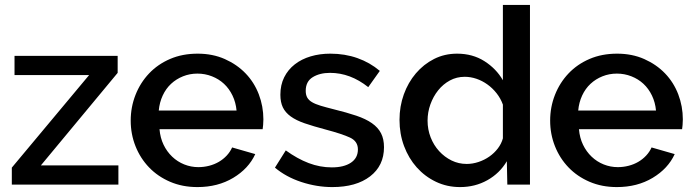

<svg xmlns="http://www.w3.org/2000/svg" viewBox="-20 -750 2818 780"><path d="M28 -69 342 -445H39V-523H458V-454L146 -78H461V0H28Z M782 10Q721 10 671 -11.5Q621 -33 585.5 -70Q550 -107 530.5 -156Q511 -205 511 -260Q511 -315 530.5 -364.5Q550 -414 585.5 -451.5Q621 -489 671 -510.5Q721 -532 783 -532Q844 -532 893.5 -510Q943 -488 978 -451.5Q1013 -415 1031.5 -366.5Q1050 -318 1050 -265Q1050 -253 1049 -242.5Q1048 -232 1047 -225H628Q631 -190 644.5 -162Q658 -134 679.5 -113.5Q701 -93 728.5 -82Q756 -71 786 -71Q808 -71 829.5 -76.5Q851 -82 869 -92.5Q887 -103 901 -118Q915 -133 923 -151L1017 -124Q990 -65 927.5 -27.5Q865 10 782 10ZM941 -301Q938 -334 924.5 -362Q911 -390 890 -409.5Q869 -429 841 -440Q813 -451 782 -451Q751 -451 723.5 -440Q696 -429 675 -409.5Q654 -390 641 -362Q628 -334 625 -301Z M1330 10Q1267 10 1204.5 -10.5Q1142 -31 1097 -69L1141 -139Q1188 -105 1234 -87.5Q1280 -70 1328 -70Q1377 -70 1405.5 -89Q1434 -108 1434 -143Q1434 -176 1402 -191Q1370 -206 1302 -224Q1253 -237 1218 -249Q1183 -261 1161 -277Q1139 -293 1129 -314Q1119 -335 1119 -365Q1119 -405 1134.5 -436Q1150 -467 1177.5 -488.5Q1205 -510 1242 -521Q1279 -532 1322 -532Q1381 -532 1432 -514Q1483 -496 1523 -462L1476 -396Q1403 -454 1321 -454Q1279 -454 1250.5 -436.5Q1222 -419 1222 -381Q1222 -365 1228 -354Q1234 -343 1247.5 -335Q1261 -327 1282.5 -320.5Q1304 -314 1336 -306Q1389 -293 1427.5 -280Q1466 -267 1491 -249.5Q1516 -232 1528 -208.5Q1540 -185 1540 -152Q1540 -77 1483.5 -33.5Q1427 10 1330 10Z M1849 10Q1796 10 1751 -11.5Q1706 -33 1673 -70Q1640 -107 1621.5 -156.5Q1603 -206 1603 -263Q1603 -318 1620.5 -366.5Q1638 -415 1669.5 -452Q1701 -489 1743.5 -510.5Q1786 -532 1837 -532Q1900 -532 1948 -501.5Q1996 -471 2023 -424V-730H2133V0H2041L2039 -95Q2010 -46 1960 -18Q1910 10 1849 10ZM1876 -84Q1900 -84 1924 -92Q1948 -100 1968 -114Q1988 -128 2002.5 -147Q2017 -166 2023 -188V-325Q2014 -350 1997.5 -371Q1981 -392 1960 -407Q1939 -422 1915.5 -430Q1892 -438 1868 -438Q1835 -438 1807.5 -423Q1780 -408 1760 -383Q1740 -358 1728.5 -326Q1717 -294 1717 -260Q1717 -224 1729.5 -192Q1742 -160 1764 -136Q1786 -112 1814.5 -98Q1843 -84 1876 -84Z M2486 10Q2425 10 2375 -11.5Q2325 -33 2289.5 -70Q2254 -107 2234.5 -156Q2215 -205 2215 -260Q2215 -315 2234.5 -364.5Q2254 -414 2289.5 -451.5Q2325 -489 2375 -510.5Q2425 -532 2487 -532Q2548 -532 2597.5 -510Q2647 -488 2682 -451.5Q2717 -415 2735.5 -366.5Q2754 -318 2754 -265Q2754 -253 2753 -242.5Q2752 -232 2751 -225H2332Q2335 -190 2348.5 -162Q2362 -134 2383.5 -113.5Q2405 -93 2432.5 -82Q2460 -71 2490 -71Q2512 -71 2533.5 -76.5Q2555 -82 2573 -92.5Q2591 -103 2605 -118Q2619 -133 2627 -151L2721 -124Q2694 -65 2631.5 -27.5Q2569 10 2486 10ZM2645 -301Q2642 -334 2628.5 -362Q2615 -390 2594 -409.5Q2573 -429 2545 -440Q2517 -451 2486 -451Q2455 -451 2427.5 -440Q2400 -429 2379 -409.5Q2358 -390 2345 -362Q2332 -334 2329 -301Z"/></svg>

Font: IngvarSans
Style: Regular
Weight: 600
Version: Version 3.000